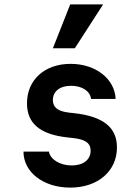

<svg xmlns="http://www.w3.org/2000/svg" viewBox="-20 -841 640 875"><path d="M87 -150C87 -56 178 14 300 14C426 14 513 -61 513 -169C513 -260 451 -310 320 -325L293 -328C243 -334 221 -352 221 -385C221 -425 253 -450 304 -450C354 -450 391 -426 395 -390H507C503 -482 416 -550 302 -550C183 -550 103 -477 103 -370C103 -279 162 -229 285 -215L312 -212C369 -206 393 -189 393 -154C393 -113 359 -87 307 -87C254 -87 209 -114 203 -150ZM450 -821H300L221 -621H321Z"/></svg>

Font: CommitMono
Style: Bold
Weight: 700
Monospace: yes
Designer: Eigil Nikolajsen
Foundry: Eigil Nikolajsen
Version: Version 1.143